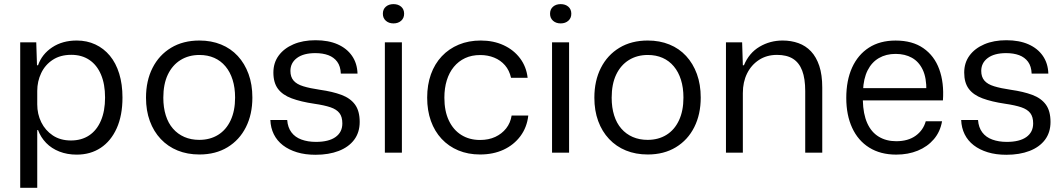

<svg xmlns="http://www.w3.org/2000/svg" viewBox="-20 -726 5059 913"><path d="M76.1 167V-524.7H152.4L155.9 -415.7H160.9Q179.4 -468.6 228.2 -500.9Q277 -533.3 344.9 -533.3Q393.4 -533.3 433.4 -514.6Q473.4 -496 502.4 -461.1Q531.4 -426.1 546.9 -375.8Q562.4 -325.4 562.4 -262Q562.4 -177.3 535.1 -116.3Q507.7 -55.3 458.9 -23Q410.1 9.3 344.9 9.3Q299.6 9.3 262.4 -5.3Q225.1 -19.9 199.4 -46.4Q173.7 -73 160.9 -107.6H157.1V167ZM317.4 -58Q367.7 -58 404 -82.2Q440.3 -106.4 459.9 -152.4Q479.6 -198.3 479.6 -262Q479.6 -326 460.2 -371.4Q440.9 -416.9 404.9 -441.1Q368.9 -465.3 318.9 -465.3Q267.1 -465.3 230.9 -441.6Q194.7 -417.9 175.9 -378.5Q157.1 -339.1 157.1 -293.6V-229.7Q157.1 -183.6 176.2 -144.7Q195.3 -105.9 231.2 -81.9Q267.1 -58 317.4 -58Z M928.3 8.6Q871 8.6 824.6 -10.3Q778.3 -29.1 744.5 -64.9Q710.7 -100.7 692.5 -150.4Q674.3 -200 674.3 -261.3Q674.3 -342 705.4 -403.2Q736.4 -464.4 793.6 -498.9Q850.7 -533.3 928.3 -533.3Q984.9 -533.3 1031.2 -514.4Q1077.6 -495.6 1110.6 -459.8Q1143.7 -424 1161.9 -374.1Q1180.1 -324.3 1180.1 -262Q1180.1 -182.3 1149.4 -121.3Q1118.7 -60.3 1062.1 -25.9Q1005.4 8.6 928.3 8.6ZM927.6 -60.9Q978.6 -60.9 1017 -84.6Q1055.4 -108.3 1076.6 -153.6Q1097.9 -198.9 1097.9 -262Q1097.9 -309.1 1086.1 -346.5Q1074.4 -383.9 1052.2 -410.4Q1030 -437 998.8 -450.8Q967.6 -464.6 928.3 -464.6Q877.3 -464.6 838.5 -440.5Q799.7 -416.4 778.1 -371.3Q756.6 -326.1 756.6 -261.3Q756.6 -214.9 768.3 -177.5Q780 -140.1 802.6 -114.3Q825.1 -88.4 856.9 -74.6Q888.6 -60.9 927.6 -60.9Z M1480.3 10Q1431.1 10 1392.1 -1.9Q1353 -13.9 1325.1 -35.4Q1297.3 -56.9 1282.1 -87.5Q1267 -118.1 1265.6 -155.3H1345.7Q1348.4 -119.7 1365.9 -96.6Q1383.3 -73.4 1413.5 -62.4Q1443.7 -51.3 1482.4 -51.3Q1543.3 -51.3 1575.6 -74.4Q1607.9 -97.4 1607.9 -139.1Q1607.9 -170.6 1594.1 -188.3Q1580.4 -206 1551.4 -215.9Q1522.3 -225.7 1474.9 -232.6Q1410.4 -242.1 1367 -258.3Q1323.6 -274.4 1301.8 -303.6Q1280 -332.7 1280 -381Q1280 -427.4 1305.1 -461.6Q1330.3 -495.9 1375.3 -515.3Q1420.3 -534.7 1480.4 -534.7Q1541.3 -534.7 1585.3 -515.4Q1629.3 -496 1653.9 -460.4Q1678.6 -424.7 1680.1 -375.9H1600.7Q1599.3 -411 1583.5 -432.4Q1567.7 -453.7 1541.2 -463.6Q1514.7 -473.4 1479.4 -473.4Q1423.4 -473.4 1392.2 -450.3Q1361 -427.1 1361 -388.7Q1361 -360.4 1375.9 -342.9Q1390.7 -325.4 1422.1 -315.8Q1453.6 -306.1 1502 -299Q1560.9 -290.7 1603.3 -275Q1645.7 -259.3 1668.1 -228.9Q1690.4 -198.4 1690.4 -146.1Q1690.4 -96.4 1664.3 -61.5Q1638.1 -26.6 1590.8 -8.3Q1543.4 10 1480.3 10Z M1810.1 0V-524.7H1891.1V0ZM1851.1 -614.7Q1829 -614.7 1814.8 -627.3Q1800.6 -639.9 1800.6 -660.6Q1800.6 -682 1814.8 -694.2Q1829 -706.4 1851.1 -706.4Q1873.3 -706.4 1887.5 -694.2Q1901.7 -682 1901.7 -660.6Q1901.7 -639.9 1887.5 -627.3Q1873.3 -614.7 1851.1 -614.7Z M2262.6 8.6Q2206 8.6 2159.6 -10.7Q2113.3 -30 2080 -65.7Q2046.7 -101.4 2029 -150.9Q2011.3 -200.4 2011.3 -261.6Q2011.3 -322.7 2029.1 -372.6Q2047 -422.4 2080.8 -458.4Q2114.6 -494.3 2161.6 -513.8Q2208.6 -533.3 2266.1 -533.3Q2326.6 -533.3 2374.6 -511.1Q2422.7 -489 2452.9 -448.9Q2483 -408.9 2489 -356H2410.1Q2402.1 -391.6 2381.3 -415.6Q2360.4 -439.6 2330.1 -451.9Q2299.7 -464.3 2263.6 -464.3Q2223 -464.3 2191.6 -449.6Q2160.3 -434.9 2138.1 -408Q2116 -381.1 2104.6 -344.1Q2093.1 -307 2093.1 -261.3Q2093.1 -197.7 2114.4 -152.9Q2135.6 -108.1 2173.7 -84.3Q2211.9 -60.4 2262.6 -60.4Q2303.7 -60.4 2335.1 -75Q2366.4 -89.6 2386.9 -115.5Q2407.3 -141.4 2412.9 -176.6H2492.1Q2485.9 -120.6 2454.7 -78.7Q2423.6 -36.9 2374.5 -14.1Q2325.4 8.6 2262.6 8.6Z M2605.1 0V-524.7H2686.1V0ZM2646.1 -614.7Q2624 -614.7 2609.8 -627.3Q2595.6 -639.9 2595.6 -660.6Q2595.6 -682 2609.8 -694.2Q2624 -706.4 2646.1 -706.4Q2668.3 -706.4 2682.5 -694.2Q2696.7 -682 2696.7 -660.6Q2696.7 -639.9 2682.5 -627.3Q2668.3 -614.7 2646.1 -614.7Z M3060.3 8.6Q3003 8.6 2956.6 -10.3Q2910.3 -29.1 2876.5 -64.9Q2842.7 -100.7 2824.5 -150.4Q2806.3 -200 2806.3 -261.3Q2806.3 -342 2837.4 -403.2Q2868.4 -464.4 2925.6 -498.9Q2982.7 -533.3 3060.3 -533.3Q3116.9 -533.3 3163.2 -514.4Q3209.6 -495.6 3242.6 -459.8Q3275.7 -424 3293.9 -374.1Q3312.1 -324.3 3312.1 -262Q3312.1 -182.3 3281.4 -121.3Q3250.7 -60.3 3194.1 -25.9Q3137.4 8.6 3060.3 8.6ZM3059.6 -60.9Q3110.6 -60.9 3149 -84.6Q3187.4 -108.3 3208.6 -153.6Q3229.9 -198.9 3229.9 -262Q3229.9 -309.1 3218.1 -346.5Q3206.4 -383.9 3184.2 -410.4Q3162 -437 3130.8 -450.8Q3099.6 -464.6 3060.3 -464.6Q3009.3 -464.6 2970.5 -440.5Q2931.7 -416.4 2910.1 -371.3Q2888.6 -326.1 2888.6 -261.3Q2888.6 -214.9 2900.3 -177.5Q2912 -140.1 2934.6 -114.3Q2957.1 -88.4 2988.9 -74.6Q3020.6 -60.9 3059.6 -60.9Z M3432.1 0V-524.7H3509L3512.4 -415.7H3517.6Q3541.9 -474.3 3591.8 -503.8Q3641.7 -533.3 3701.4 -533.3Q3742.1 -533.3 3776.6 -520.9Q3811.1 -508.6 3836.4 -481.9Q3861.7 -455.1 3875.9 -412.6Q3890 -370.1 3890 -309.4V0H3809V-293.1Q3809 -352 3794.6 -390.1Q3780.1 -428.1 3750.6 -446.6Q3721.1 -465 3675 -465Q3625.7 -465 3589.1 -441Q3552.4 -417 3532.4 -376.4Q3512.4 -335.7 3512.4 -283.7V0Z M4241.7 9.2Q4166.8 9.2 4113.5 -24.1Q4060.2 -57.3 4032.2 -118.2Q4004.2 -179 4004.2 -260.3Q4004.2 -343.5 4031.9 -404.7Q4059.7 -465.8 4112 -499.5Q4164.3 -533.2 4238.8 -533.2Q4318.7 -533.2 4370.8 -496.9Q4423 -460.7 4446.3 -396.7Q4469.7 -332.7 4463.8 -248.7H4083Q4084.5 -183.7 4103.9 -140.5Q4123.3 -97.3 4158.9 -75.9Q4194.5 -54.5 4241.7 -54.5Q4298 -54.5 4334.1 -80.5Q4370.2 -106.5 4382.2 -149.5H4459.7Q4451 -99.5 4420.7 -64Q4390.3 -28.5 4344.4 -9.7Q4298.5 9.2 4241.7 9.2ZM4083.8 -295 4075.3 -306.8H4393.7L4385 -293.5Q4386.2 -355.7 4367.8 -394.3Q4349.5 -432.8 4316.3 -451.3Q4283.2 -469.7 4238.8 -469.7Q4193.5 -469.7 4159.4 -449.9Q4125.3 -430.2 4105.7 -391.4Q4086.2 -352.7 4083.8 -295Z M4765.3 10Q4716.1 10 4677.1 -1.9Q4638 -13.9 4610.1 -35.4Q4582.3 -56.9 4567.1 -87.5Q4552 -118.1 4550.6 -155.3H4630.7Q4633.4 -119.7 4650.9 -96.6Q4668.3 -73.4 4698.5 -62.4Q4728.7 -51.3 4767.4 -51.3Q4828.3 -51.3 4860.6 -74.4Q4892.9 -97.4 4892.9 -139.1Q4892.9 -170.6 4879.1 -188.3Q4865.4 -206 4836.4 -215.9Q4807.3 -225.7 4759.9 -232.6Q4695.4 -242.1 4652 -258.3Q4608.6 -274.4 4586.8 -303.6Q4565 -332.7 4565 -381Q4565 -427.4 4590.1 -461.6Q4615.3 -495.9 4660.3 -515.3Q4705.3 -534.7 4765.4 -534.7Q4826.3 -534.7 4870.3 -515.4Q4914.3 -496 4938.9 -460.4Q4963.6 -424.7 4965.1 -375.9H4885.7Q4884.3 -411 4868.5 -432.4Q4852.7 -453.7 4826.2 -463.6Q4799.7 -473.4 4764.4 -473.4Q4708.4 -473.4 4677.2 -450.3Q4646 -427.1 4646 -388.7Q4646 -360.4 4660.9 -342.9Q4675.7 -325.4 4707.1 -315.8Q4738.6 -306.1 4787 -299Q4845.9 -290.7 4888.3 -275Q4930.7 -259.3 4953.1 -228.9Q4975.4 -198.4 4975.4 -146.1Q4975.4 -96.4 4949.3 -61.5Q4923.1 -26.6 4875.8 -8.3Q4828.4 10 4765.3 10Z"/></svg>

Font: Mona Sans ExtraLight
Style: Regular
Weight: 200
Designer: Deni Anggara
Foundry: GitHub
Version: Version 2.000